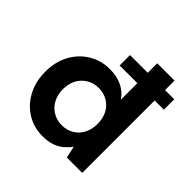

<svg xmlns="http://www.w3.org/2000/svg" viewBox="-187 -883 1059 1059"><g transform="rotate(45 342.5 -354.0)"><path d="M316 -565V-646H661V-565ZM291 12Q222 12 167.5 -22Q113 -56 81.5 -115.5Q50 -175 50 -251Q50 -327 81.5 -386Q113 -445 168.5 -479Q224 -513 293 -513Q348 -513 389 -493Q430 -473 454 -436V-720H589V0H469L454 -69Q439 -48 417 -29Q395 -10 364 1Q333 12 291 12ZM322 -106Q363 -106 393.5 -124.5Q424 -143 441 -175.5Q458 -208 458 -251Q458 -294 441 -326.5Q424 -359 393 -377.5Q362 -396 322 -396Q284 -396 253 -377.5Q222 -359 204.5 -326.5Q187 -294 187 -251Q187 -209 204.5 -176Q222 -143 253 -124.5Q284 -106 322 -106Z"/></g></svg>

Font: DM Sans 17pt
Style: Bold
Weight: 700
Version: Version 4.004;gftools[0.9.30]